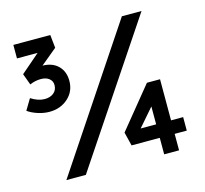

<svg xmlns="http://www.w3.org/2000/svg" viewBox="-102 -817 995 934"><g transform="rotate(-15 395.5 -350.0)"><path d="M128 -342Q100 -342 70.5 -351.5Q41 -361 20 -376L53 -431Q89 -408 122 -408Q150 -408 167.5 -422.5Q185 -437 185 -462Q185 -482 169.5 -494.5Q154 -507 128 -507Q99 -507 72 -495L51 -552L146 -634H42V-702H228L235 -636L153 -568Q203 -567 231.5 -538.5Q260 -510 260 -463Q260 -410 222 -376Q184 -342 128 -342ZM121 0 588 -700H687L219 0ZM688 2H613V-81H471L454 -150L622 -356H688V-149H749V-81H688ZM535 -149H613V-239Z"/></g></svg>

Font: Lexend
Style: Regular
Weight: 400
Designer: Bonnie Shaver-Troup, Thomas Jockin
Foundry: Lexend
Version: Version 1.007; ttfautohint (v1.8.3)